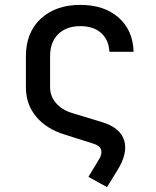

<svg xmlns="http://www.w3.org/2000/svg" viewBox="-20 -580 640 786"><path d="M342 144 385 73Q399 51 394 33.5Q389 16 362 8L245 -29Q170 -52 128 -102.5Q86 -153 86 -223V-349Q86 -447 147 -503.5Q208 -560 309 -560Q406 -560 465 -508.5Q524 -457 527 -368H428Q425 -418 393.5 -445.5Q362 -473 309 -473Q252 -473 218.5 -440.5Q185 -408 185 -349V-223Q185 -187 208.5 -159Q232 -131 273 -118L398 -80Q473 -57 488.5 -4.5Q504 48 460 118L418 186Z"/></svg>

Font: Pitagon Sans Mono Medium
Style: Regular
Weight: 500
Monospace: yes
Designer: Travis Tran
Foundry: Pitagon
Version: Version 1.001; ttfautohint (v1.8.4.7-5d5b);gftools[0.9.26]